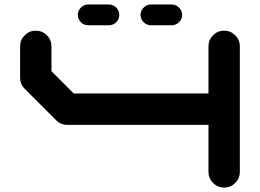

<svg xmlns="http://www.w3.org/2000/svg" viewBox="-20 -847 1174 867"><path d="M992.2 -708.5Q1021.5 -708.5 1042.2 -687.7Q1063 -667 1063 -637.7V-70.8Q1063 -41.5 1042.2 -20.8Q1021.5 0 992.2 0Q962.9 0 942.1 -20.8Q921.4 -41.5 921.4 -70.8V-283.2H283.7Q253.9 -283.2 233.4 -304.2L91.8 -445.8Q70.8 -466.3 70.8 -495.6V-637.7Q70.8 -667 91.6 -687.7Q112.3 -708.5 141.6 -708.5Q170.9 -708.5 191.7 -687.7Q212.4 -667 212.4 -637.7V-525.4L313 -424.8H921.4V-637.7Q921.4 -667 942.1 -687.7Q962.9 -708.5 992.2 -708.5ZM661.6 -732.9Q642.6 -732.9 628.7 -746.6Q614.7 -760.3 614.7 -779.8Q614.7 -798.8 628.7 -812.7Q642.6 -826.7 661.6 -826.7H755.4Q774.4 -826.7 788.3 -812.7Q802.2 -798.8 802.2 -779.8Q802.2 -760.3 788.3 -746.6Q774.4 -732.9 755.4 -732.9ZM378.4 -732.9Q358.9 -732.9 345.2 -746.6Q331.5 -760.3 331.5 -779.8Q331.5 -798.8 345.2 -812.7Q358.9 -826.7 378.4 -826.7H471.7Q491.2 -826.7 504.9 -812.7Q518.6 -798.8 518.6 -779.8Q518.6 -760.3 504.9 -746.6Q491.2 -732.9 471.7 -732.9Z"/></svg>

Font: Robtronika
Style: Regular
Weight: 400
Designer: GGBot
Version: 1.00